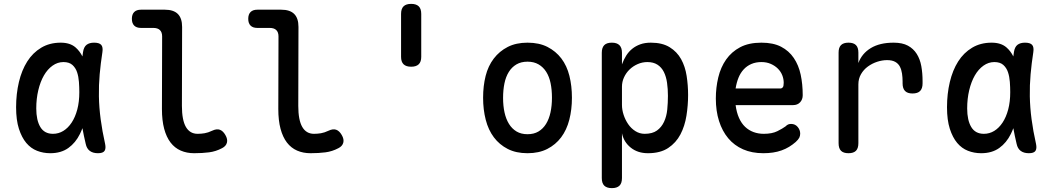

<svg xmlns="http://www.w3.org/2000/svg" viewBox="-20 -780 5440 990"><path d="M239 10Q203 10 171 -2.5Q139 -15 115.5 -43Q92 -71 77.5 -116Q63 -161 63 -227Q63 -296 77.5 -357Q92 -418 120.5 -463Q149 -508 192.5 -534Q236 -560 293 -560Q341 -560 369 -536Q391 -517 405 -489Q406 -500 408 -511Q412 -538 426.5 -549Q441 -560 465 -560Q492 -560 502 -548.5Q512 -537 508 -511Q499 -453 494 -397Q489 -341 490 -283.5Q491 -226 499 -165.5Q507 -105 522 -38Q527 -14 519 -2Q511 10 485 10Q459 10 443 -2Q427 -14 422 -38Q412 -80 405 -119Q399 -103 392 -89Q370 -44 332.5 -17Q295 10 239 10ZM253 -90Q282 -90 306.5 -105Q331 -120 349.5 -148Q368 -176 378.5 -215.5Q389 -255 389 -305Q389 -330 387 -357.5Q385 -385 377.5 -407.5Q370 -430 353.5 -445Q337 -460 307 -460Q277 -460 251 -441.5Q225 -423 206.5 -391Q188 -359 177.5 -315Q167 -271 167 -221Q167 -160 188 -125Q209 -90 253 -90Z M918 -234Q918 -161 938.5 -125.5Q959 -90 999 -90Q1017 -90 1035 -93Q1053 -96 1074 -106Q1097 -117 1113.5 -111Q1130 -105 1142 -84Q1155 -62 1150 -44Q1145 -26 1125 -16Q1093 1 1058 5.5Q1023 10 981 10Q943 10 912 -3.5Q881 -17 859.5 -45Q838 -73 826.5 -116Q815 -159 815 -218L816 -592Q816 -614 804.5 -625Q793 -636 771 -636H707Q684 -636 672 -648Q660 -660 660 -683Q660 -706 672 -718Q684 -730 707 -730H830Q875 -730 897 -708Q919 -686 919 -641Z M1518 -234Q1518 -161 1538.5 -125.5Q1559 -90 1599 -90Q1617 -90 1635 -93Q1653 -96 1674 -106Q1697 -117 1713.5 -111Q1730 -105 1742 -84Q1755 -62 1750 -44Q1745 -26 1725 -16Q1693 1 1658 5.5Q1623 10 1581 10Q1543 10 1512 -3.5Q1481 -17 1459.5 -45Q1438 -73 1426.5 -116Q1415 -159 1415 -218L1416 -592Q1416 -614 1404.5 -625Q1393 -636 1371 -636H1307Q1284 -636 1272 -648Q1260 -660 1260 -683Q1260 -706 1272 -718Q1284 -730 1307 -730H1430Q1475 -730 1497 -708Q1519 -686 1519 -641Z M2048 -487V-708Q2048 -735 2061 -747.5Q2074 -760 2100 -760Q2126 -760 2139 -747.5Q2152 -735 2152 -708V-487Q2152 -461 2139 -448.5Q2126 -436 2100 -436Q2074 -436 2061 -448.5Q2048 -461 2048 -487Z M2700 10Q2641 10 2598 -12Q2555 -34 2526.5 -72Q2498 -110 2484.5 -162.5Q2471 -215 2471 -276Q2471 -337 2484 -388.5Q2497 -440 2526 -478Q2555 -516 2598 -538Q2641 -560 2700 -560Q2760 -560 2803 -538Q2846 -516 2874.5 -478.5Q2903 -441 2916 -389Q2929 -337 2929 -276Q2929 -215 2915.5 -162.5Q2902 -110 2873.5 -72Q2845 -34 2802 -12Q2759 10 2700 10ZM2700 -88Q2733 -88 2756.5 -102Q2780 -116 2795.5 -141Q2811 -166 2818.5 -200.5Q2826 -235 2826 -276Q2826 -317 2819 -351Q2812 -385 2796.5 -409.5Q2781 -434 2757 -448Q2733 -462 2700 -462Q2667 -462 2643 -448Q2619 -434 2603.5 -409Q2588 -384 2581 -350Q2574 -316 2574 -275Q2574 -234 2581.5 -200Q2589 -166 2604.5 -141Q2620 -116 2643.5 -102Q2667 -88 2700 -88Z M3135 -560Q3161 -560 3174 -547Q3187 -534 3187 -508V-448Q3196 -473 3209 -493.5Q3222 -514 3240 -528.5Q3258 -543 3281.5 -551.5Q3305 -560 3336 -560Q3395 -560 3433 -536.5Q3471 -513 3492 -475Q3513 -437 3520.5 -388.5Q3528 -340 3528 -290Q3528 -237 3519.5 -183.5Q3511 -130 3488.5 -87Q3466 -44 3425.5 -17Q3385 10 3321 10Q3268 10 3232 -19Q3196 -48 3187 -93V138Q3187 165 3174 177.5Q3161 190 3135 190Q3109 190 3096 177.5Q3083 165 3083 138V-508Q3083 -534 3095.5 -547Q3108 -560 3135 -560ZM3318 -460Q3292 -460 3268 -449.5Q3244 -439 3226 -421.5Q3208 -404 3197.5 -381Q3187 -358 3187 -333V-239Q3187 -214 3195.5 -188Q3204 -162 3219 -140Q3234 -118 3256 -104Q3278 -90 3304 -90Q3344 -90 3367.5 -107Q3391 -124 3404 -152Q3417 -180 3420.5 -215Q3424 -250 3424 -286Q3424 -321 3419.5 -353Q3415 -385 3403 -409Q3391 -433 3370 -446.5Q3349 -460 3318 -460Z M4059 -141Q4080 -141 4093 -125.5Q4106 -110 4106 -91Q4106 -80 4101.5 -70.5Q4097 -61 4083 -48Q4067 -34 4049 -23Q4031 -12 4010 -4.5Q3989 3 3965.5 6.5Q3942 10 3916 10Q3857 10 3811.5 -10Q3766 -30 3735 -67Q3704 -104 3687.5 -156Q3671 -208 3671 -272Q3671 -328 3683.5 -380.5Q3696 -433 3724 -473Q3752 -513 3796.5 -536.5Q3841 -560 3906 -560Q3967 -560 4007.5 -539Q4048 -518 4073 -481Q4098 -444 4108.5 -395Q4119 -346 4119 -289Q4119 -267 4105.5 -252.5Q4092 -238 4069 -238H3773Q3778 -200 3790.5 -172Q3803 -144 3822 -126Q3841 -108 3865.5 -99Q3890 -90 3918 -90Q3961 -90 3988 -103.5Q4015 -117 4030 -128Q4038 -136 4044.5 -138.5Q4051 -141 4059 -141ZM3773 -324H4006Q4011 -324 4016 -329.5Q4021 -335 4021 -353Q4021 -373 4013.5 -392Q4006 -411 3991 -426Q3976 -441 3954.5 -450.5Q3933 -460 3906 -460Q3877 -460 3854 -450Q3831 -440 3814.5 -422Q3798 -404 3788 -379.5Q3778 -355 3773 -324Z M4355 10Q4329 10 4316.5 -2.5Q4304 -15 4304 -42V-509Q4304 -535 4316.5 -547.5Q4329 -560 4355 -560Q4381 -560 4393.5 -547.5Q4406 -535 4406 -509V-455Q4424 -504 4470 -532Q4516 -560 4588 -560Q4633 -560 4661.5 -544.5Q4690 -529 4707 -502Q4724 -475 4730.5 -439Q4737 -403 4737 -362V-350Q4737 -324 4724.5 -311Q4712 -298 4685 -298Q4659 -298 4646.5 -311Q4634 -324 4634 -350V-360Q4634 -381 4631 -401Q4628 -421 4620 -436.5Q4612 -452 4596 -461Q4580 -470 4554 -470Q4529 -470 4503 -461.5Q4477 -453 4455 -437Q4433 -421 4419.5 -397.5Q4406 -374 4406 -345V-42Q4406 -15 4393.5 -2.5Q4381 10 4355 10Z M5039 10Q5003 10 4971 -2.5Q4939 -15 4915.5 -43Q4892 -71 4877.5 -116Q4863 -161 4863 -227Q4863 -296 4877.5 -357Q4892 -418 4920.5 -463Q4949 -508 4992.5 -534Q5036 -560 5093 -560Q5141 -560 5169 -536Q5191 -517 5205 -489Q5206 -500 5208 -511Q5212 -538 5226.5 -549Q5241 -560 5265 -560Q5292 -560 5302 -548.5Q5312 -537 5308 -511Q5299 -453 5294 -397Q5289 -341 5290 -283.5Q5291 -226 5299 -165.5Q5307 -105 5322 -38Q5327 -14 5319 -2Q5311 10 5285 10Q5259 10 5243 -2Q5227 -14 5222 -38Q5212 -80 5205 -119Q5199 -103 5192 -89Q5170 -44 5132.5 -17Q5095 10 5039 10ZM5053 -90Q5082 -90 5106.5 -105Q5131 -120 5149.5 -148Q5168 -176 5178.5 -215.5Q5189 -255 5189 -305Q5189 -330 5187 -357.5Q5185 -385 5177.5 -407.5Q5170 -430 5153.5 -445Q5137 -460 5107 -460Q5077 -460 5051 -441.5Q5025 -423 5006.5 -391Q4988 -359 4977.5 -315Q4967 -271 4967 -221Q4967 -160 4988 -125Q5009 -90 5053 -90Z"/></svg>

Font: Maple Mono Medium
Style: Regular
Weight: 500
Monospace: yes
Designer: subframe7536
Version: Version 7.000